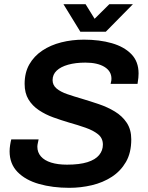

<svg xmlns="http://www.w3.org/2000/svg" viewBox="-20 -888 707 920"><path d="M312 12Q232 12 167 -6.5Q102 -25 64 -64Q26 -103 26 -163Q26 -177 28.5 -193Q31 -209 34 -220H165Q164 -214 161.5 -203.5Q159 -193 159 -185Q159 -158 176 -138.5Q193 -119 225 -109Q257 -99 301 -99Q361 -99 399 -111Q437 -123 455 -145Q473 -167 473 -195Q473 -226 450 -244.5Q427 -263 390 -276Q353 -289 310 -301Q273 -312 235.5 -325.5Q198 -339 166.5 -360Q135 -381 116.5 -411.5Q98 -442 98 -486Q98 -540 120.5 -579.5Q143 -619 182.5 -645.5Q222 -672 273.5 -685Q325 -698 382 -698Q457 -698 516 -681Q575 -664 609.5 -628.5Q644 -593 644 -536Q644 -527 643 -515.5Q642 -504 639 -486H510Q513 -497 513.5 -502.5Q514 -508 514 -511Q514 -547 480.5 -567.5Q447 -588 389 -588Q342 -588 306.5 -578Q271 -568 251.5 -549.5Q232 -531 232 -504Q232 -480 251 -464Q270 -448 302 -437Q334 -426 372 -415Q412 -403 453.5 -389Q495 -375 530.5 -353.5Q566 -332 587.5 -299.5Q609 -267 609 -220Q609 -156 583.5 -112Q558 -68 515.5 -40.5Q473 -13 420 -0.5Q367 12 312 12ZM617 -868 487 -736H365L284 -868H390L455 -763L399 -764L504 -868Z"/></svg>

Font: Archivo Variable SemiBold
Style: Italic
Weight: 600
Italic angle: -10°
Designer: Hector Gatti
Foundry: Omnibus-Type
Version: Version 2.001